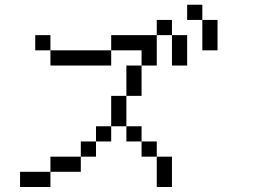

<svg xmlns="http://www.w3.org/2000/svg" viewBox="-20 -832 1040 790"><path d="M187.5 -125H62.5V-62.5H187.5ZM187.5 -125H312.5V-187.5H187.5ZM625 -187.5Q625 -187.5 625 -62.5H687.5Q687.5 -62.5 687.5 -187.5ZM312.5 -187.5H375V-250H312.5ZM625 -187.5V-250H562.5V-187.5ZM375 -250H437.5V-312.5H375ZM562.5 -250V-312.5H500V-250ZM437.5 -312.5H500Q500 -312.5 500 -437.5H437.5Q437.5 -437.5 437.5 -312.5ZM500 -437.5H562.5Q562.5 -437.5 562.5 -562.5H500Q500 -562.5 500 -437.5ZM562.5 -562.5H625Q625 -562.5 625 -687.5H437.5V-625H187.5V-562.5H437.5V-625H562.5ZM187.5 -625V-687.5H125V-625ZM687.5 -687.5Q687.5 -687.5 687.5 -562.5H750Q750 -562.5 750 -687.5ZM625 -687.5H687.5V-750H625ZM812.5 -750Q812.5 -750 812.5 -625H875Q875 -625 875 -750ZM812.5 -750V-812.5H750V-750Z"/></svg>

Font: Unifont
Style: Regular
Weight: 500
Version: Version 13.0.05